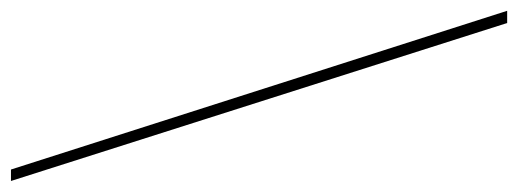

<svg xmlns="http://www.w3.org/2000/svg" viewBox="-349 -581 950 352"><g transform="rotate(-90 126.0 -405.0)"><path d="M-8.8 -859.9 282.2 49.8H259.8L-29.8 -859.9Z"/></g></svg>

Font: Sinkin Sans 100 Thin
Style: Regular
Weight: 100
Designer: Keith Bates
Foundry: K-Type
Version: Sinkin Sans (version 1.0)  by Keith Bates   •   © 2014   www